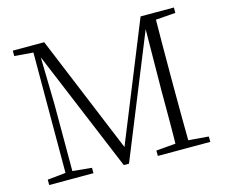

<svg xmlns="http://www.w3.org/2000/svg" viewBox="-102 -860 1168 997"><g transform="rotate(-15 482.5 -361.5)"><path d="M45 0V-29L153 -40H171L283 -29V0ZM43 -694V-723H175V-684H168ZM143 0 144 -723H173L180 -398V0ZM446 0 157 -694H152V-723H212L483 -67H463L469 -78L730 -723H764V-694H756L746 -671L474 0ZM629 0V-29L759 -40H777L911 -29V0ZM733 0Q735 -83 735 -165Q735 -247 735 -325L739 -723H803Q802 -641 801.5 -557.5Q801 -474 801 -390V-333Q801 -249 801.5 -166Q802 -83 803 0ZM768 -684V-723H909V-694L777 -684Z"/></g></svg>

Font: Noto Serif TC
Style: Regular
Weight: 200
Designer: Ryoko NISHIZUKA 西塚涼子 (kana & ideographs); Frank Grießhammer (Latin, Greek & Cyrillic); Wenlong ZHANG 张文龙 (bopomofo); San
Foundry: Adobe
Version: Version 2.001;hotconv 1.1.0;makeotfexe 2.6.0